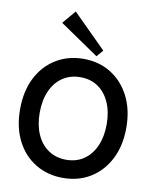

<svg xmlns="http://www.w3.org/2000/svg" viewBox="-105 -1072 938 1166"><g transform="rotate(10 363.5 -488.5)"><path d="M364 16Q269 16 194.5 -29Q120 -74 78 -156.5Q36 -239 36 -350Q36 -462 78 -544.5Q120 -627 194.5 -672.5Q269 -718 364 -718Q459 -718 532.5 -672.5Q606 -627 648.5 -544.5Q691 -462 691 -350Q691 -239 648.5 -156.5Q606 -74 532.5 -29Q459 16 364 16ZM364 -96Q427 -96 473 -127.5Q519 -159 544.5 -216.5Q570 -274 570 -350Q570 -427 544.5 -484.5Q519 -542 473 -573.5Q427 -605 364 -605Q302 -605 255 -573.5Q208 -542 182.5 -484.5Q157 -427 157 -350Q157 -274 182.5 -216.5Q208 -159 255 -127.5Q302 -96 364 -96ZM437 -747 197 -911 266 -993 472 -788Z"/></g></svg>

Font: Zen Kaku Gothic New
Style: Bold
Weight: 700
Designer: Yoshimichi Ohira
Foundry: Positype
Version: Version 1.002